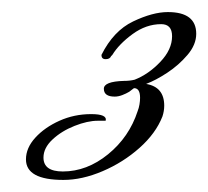

<svg xmlns="http://www.w3.org/2000/svg" viewBox="-20 -590 345 318"><path d="M85 -292Q23 -292 23 -326Q23 -345 38.5 -362Q54 -379 78.5 -390Q103 -401 131 -401Q158 -401 155 -390H142Q125 -390 103.5 -381.5Q82 -373 67 -359Q52 -345 52 -329Q52 -306 84 -306Q124 -306 159 -334.5Q194 -363 208 -406Q210 -411 211 -417Q212 -423 212 -428Q212 -444 202 -444Q202 -444 200.5 -443Q199 -442 194 -438Q189 -435 182.5 -432.5Q176 -430 170 -430Q152 -430 152 -443Q152 -455 185 -456Q190 -456 194.5 -456.5Q199 -457 203 -458Q226 -467 245.5 -487.5Q265 -508 265 -530Q265 -550 247 -550Q222 -550 199.5 -533.5Q177 -517 166 -499L164 -497Q162 -492 155 -492Q148 -492 148 -499Q168 -539 200.5 -554.5Q233 -570 258 -570Q305 -570 305 -534Q305 -516 290.5 -499Q276 -482 257 -469.5Q238 -457 222 -451Q252 -446 252 -415Q252 -406 249 -397Q238 -369 211 -345Q184 -321 150 -306.5Q116 -292 85 -292Z"/></svg>

Font: Luxurious Script
Style: Regular
Weight: 400
Designer: Robert E. Leuschke
Foundry: Robert E. Leuschke
Version: Version 1.010; ttfautohint (v1.8.3)